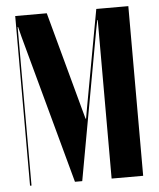

<svg xmlns="http://www.w3.org/2000/svg" viewBox="-51 -743 654 788"><g transform="rotate(-5 276.0 -349.5)"><path d="M507 -699H375L301 -294L294 -254H292L281 -294L171 -699H41V0H47V-613V-653H49L59 -613L226 0H256L367 -613L375 -653H377V-613V0H507Z"/></g></svg>

Font: Moniqa Black
Style: Regular
Weight: 900
Designer: Rajesh Rajput
Foundry: Rajesh Rajput
Version: Version 1.000